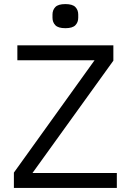

<svg xmlns="http://www.w3.org/2000/svg" viewBox="-20 -920 640 940"><path d="M300 -782Q265 -782 251 -796.5Q237 -811 237 -833V-849Q237 -871 251 -885.5Q265 -900 300 -900Q335 -900 349 -885.5Q363 -871 363 -849V-833Q363 -811 349 -796.5Q335 -782 300 -782ZM552 0H48V-75L443 -625H65V-698H535V-623L139 -73H552Z"/></svg>

Font: PlemolJP35 Console
Style: Regular
Weight: 400
Version: v2.0.3; ttfautohint (v1.8.4.7-5d5b-dirty) -l 6 -r 45 -G 200 